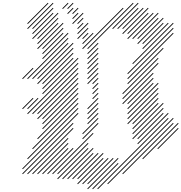

<svg xmlns="http://www.w3.org/2000/svg" viewBox="-20 -1310 1294 1370"><path d="M607.1 40 825.7 -178.6 821.4 -182.9 602.9 35.7ZM642.9 40 825.7 -142.9 821.4 -147.1 638.6 35.7ZM678.6 40 1182.9 -464.3 1178.6 -468.6 674.3 35.7ZM535.7 4.3 718.6 -178.6 714.3 -182.9 531.4 0ZM571.4 4.3 754.3 -178.6 750 -182.9 567.1 0ZM607.1 4.3 790 -178.6 785.7 -182.9 602.9 0ZM750 4.3 1218.6 -464.3 1214.3 -468.6 745.7 0ZM392.9 -31.4 611.4 -250 607.1 -254.3 388.6 -35.7ZM428.6 -31.4 647.1 -250 642.9 -254.3 424.3 -35.7ZM464.3 -31.4 647.1 -214.3 642.9 -218.6 460 -35.7ZM500 -31.4 682.9 -214.3 678.6 -218.6 495.7 -35.7ZM535.7 -31.4 718.6 -214.3 714.3 -218.6 531.4 -35.7ZM142.9 -67.1 504.3 -428.6 500 -432.9 138.6 -71.4ZM178.6 -67.1 504.3 -392.9 500 -397.1 174.3 -71.4ZM214.3 -67.1 468.6 -321.4 464.3 -325.7 210 -71.4ZM250 -67.1 468.6 -285.7 464.3 -290 245.7 -71.4ZM285.7 -67.1 468.6 -250 464.3 -254.3 281.4 -71.4ZM321.4 -67.1 504.3 -250 500 -254.3 317.1 -71.4ZM357.1 -67.1 647.1 -357.1 642.9 -361.4 352.9 -71.4ZM392.9 -67.1 611.4 -285.7 607.1 -290 388.6 -71.4ZM857.1 -67.1 1218.6 -428.6 1214.3 -432.9 852.9 -71.4ZM142.9 -102.9 540 -500 535.7 -504.3 138.6 -107.1ZM178.6 -174.3 540 -535.7 535.7 -540 174.3 -178.6ZM1000 -174.3 1254.3 -428.6 1250 -432.9 995.7 -178.6ZM1107.1 -245.7 1254.3 -392.9 1250 -397.1 1102.9 -250ZM964.3 -281.4 1182.9 -500 1178.6 -504.3 960 -285.7ZM928.6 -317.1 1147.1 -535.7 1142.9 -540 924.3 -321.4ZM964.3 -317.1 1147.1 -500 1142.9 -504.3 960 -321.4ZM928.6 -352.9 1147.1 -571.4 1142.9 -575.7 924.3 -357.1ZM928.6 -388.6 1111.4 -571.4 1107.1 -575.7 924.3 -392.9ZM892.9 -424.3 1111.4 -642.9 1107.1 -647.1 888.6 -428.6ZM928.6 -424.3 1111.4 -607.1 1107.1 -611.4 924.3 -428.6ZM892.9 -460 1111.4 -678.6 1107.1 -682.9 888.6 -464.3ZM892.9 -495.7 1111.4 -714.3 1107.1 -718.6 888.6 -500ZM892.9 -531.4 1075.7 -714.3 1071.4 -718.6 888.6 -535.7ZM857.1 -567.1 1075.7 -785.7 1071.4 -790 852.9 -571.4ZM892.9 -567.1 1075.7 -750 1071.4 -754.3 888.6 -571.4ZM857.1 -602.9 1111.4 -857.1 1107.1 -861.4 852.9 -607.1ZM857.1 -638.6 1111.4 -892.9 1107.1 -897.1 852.9 -642.9ZM892.9 -710 1147.1 -964.3 1142.9 -968.6 888.6 -714.3ZM892.9 -745.7 1218.6 -1071.4 1214.3 -1075.7 888.6 -750ZM892.9 -781.4 1218.6 -1107.1 1214.3 -1111.4 888.6 -785.7ZM928.6 -852.9 1218.6 -1142.9 1214.3 -1147.1 924.3 -857.1ZM1000 -960 1182.9 -1142.9 1178.6 -1147.1 995.7 -964.3ZM964.3 -995.7 1147.1 -1178.6 1142.9 -1182.9 960 -1000ZM1000 -995.7 1147.1 -1142.9 1142.9 -1147.1 995.7 -1000ZM928.6 -1031.4 1111.4 -1214.3 1107.1 -1218.6 924.3 -1035.7ZM964.3 -1031.4 1111.4 -1178.6 1107.1 -1182.9 960 -1035.7ZM892.9 -1031.4 1075.7 -1214.3 1071.4 -1218.6 888.6 -1035.7ZM892.9 -1067.1 1040 -1214.3 1035.7 -1218.6 888.6 -1071.4ZM857.1 -1067.1 1040 -1250 1035.7 -1254.3 852.9 -1071.4ZM571.4 -960 861.4 -1250 857.1 -1254.3 567.1 -964.3ZM607.1 -960 932.9 -1285.7 928.6 -1290 602.9 -964.3ZM785.7 -1102.9 968.6 -1285.7 964.3 -1290 781.4 -1107.1ZM821.4 -1102.9 968.6 -1250 964.3 -1254.3 817.1 -1107.1ZM857.1 -1102.9 1004.3 -1250 1000 -1254.3 852.9 -1107.1ZM535.7 -1031.4 611.4 -1107.1 607.1 -1111.4 531.4 -1035.7ZM571.4 -1031.4 611.4 -1071.4 607.1 -1075.7 567.1 -1035.7ZM571.4 -995.7 647.1 -1071.4 642.9 -1075.7 567.1 -1000ZM607.1 -924.3 682.9 -1000 678.6 -1004.3 602.9 -928.6ZM607.1 -888.6 682.9 -964.3 678.6 -968.6 602.9 -892.9ZM607.1 -852.9 682.9 -928.6 678.6 -932.9 602.9 -857.1ZM607.1 -817.1 682.9 -892.9 678.6 -897.1 602.9 -821.4ZM607.1 -781.4 682.9 -857.1 678.6 -861.4 602.9 -785.7ZM607.1 -745.7 682.9 -821.4 678.6 -825.7 602.9 -750ZM607.1 -710 682.9 -785.7 678.6 -790 602.9 -714.3ZM642.9 -710 682.9 -750 678.6 -754.3 638.6 -714.3ZM642.9 -674.3 682.9 -714.3 678.6 -718.6 638.6 -678.6ZM642.9 -638.6 682.9 -678.6 678.6 -682.9 638.6 -642.9ZM642.9 -602.9 682.9 -642.9 678.6 -647.1 638.6 -607.1ZM607.1 -531.4 682.9 -607.1 678.6 -611.4 602.9 -535.7ZM607.1 -495.7 682.9 -571.4 678.6 -575.7 602.9 -500ZM607.1 -460 682.9 -535.7 678.6 -540 602.9 -464.3ZM607.1 -424.3 682.9 -500 678.6 -504.3 602.9 -428.6ZM535.7 -1067.1 611.4 -1142.9 607.1 -1147.1 531.4 -1071.4ZM535.7 -1102.9 575.7 -1142.9 571.4 -1147.1 531.4 -1107.1ZM535.7 -1138.6 575.7 -1178.6 571.4 -1182.9 531.4 -1142.9ZM500 -1174.3 540 -1214.3 535.7 -1218.6 495.7 -1178.6ZM500 -1210 540 -1250 535.7 -1254.3 495.7 -1214.3ZM464.3 -1210 504.3 -1250 500 -1254.3 460 -1214.3ZM464.3 -1245.7 504.3 -1285.7 500 -1290 460 -1250ZM428.6 -1245.7 468.6 -1285.7 464.3 -1290 424.3 -1250ZM500 -1138.6 575.7 -1214.3 571.4 -1218.6 495.7 -1142.9ZM571.4 -352.9 682.9 -464.3 678.6 -468.6 567.1 -357.1ZM571.4 -317.1 682.9 -428.6 678.6 -432.9 567.1 -321.4ZM214.3 -245.7 540 -571.4 535.7 -575.7 210 -250ZM250 -317.1 540 -607.1 535.7 -611.4 245.7 -321.4ZM285.7 -388.6 540 -642.9 535.7 -647.1 281.4 -392.9ZM285.7 -424.3 540 -678.6 535.7 -682.9 281.4 -428.6ZM285.7 -460 540 -714.3 535.7 -718.6 281.4 -464.3ZM250 -460 540 -750 535.7 -754.3 245.7 -464.3ZM214.3 -495.7 540 -821.4 535.7 -825.7 210 -500ZM250 -495.7 540 -785.7 535.7 -790 245.7 -500ZM178.6 -495.7 540 -857.1 535.7 -861.4 174.3 -500ZM142.9 -531.4 218.6 -607.1 214.3 -611.4 138.6 -535.7ZM178.6 -531.4 254.3 -607.1 250 -611.4 174.3 -535.7ZM285.7 -638.6 540 -892.9 535.7 -897.1 281.4 -642.9ZM285.7 -710 504.3 -928.6 500 -932.9 281.4 -714.3ZM285.7 -674.3 504.3 -892.9 500 -897.1 281.4 -678.6ZM142.9 -745.7 218.6 -821.4 214.3 -825.7 138.6 -750ZM178.6 -745.7 468.6 -1035.7 464.3 -1040 174.3 -750ZM214.3 -745.7 468.6 -1000 464.3 -1004.3 210 -750ZM250 -745.7 504.3 -1000 500 -1004.3 245.7 -750ZM250 -710 504.3 -964.3 500 -968.6 245.7 -714.3ZM285.7 -888.6 468.6 -1071.4 464.3 -1075.7 281.4 -892.9ZM285.7 -924.3 432.9 -1071.4 428.6 -1075.7 281.4 -928.6ZM285.7 -960 432.9 -1107.1 428.6 -1111.4 281.4 -964.3ZM250 -960 432.9 -1142.9 428.6 -1147.1 245.7 -964.3ZM250 -995.7 397.1 -1142.9 392.9 -1147.1 245.7 -1000ZM250 -1031.4 397.1 -1178.6 392.9 -1182.9 245.7 -1035.7ZM214.3 -1031.4 397.1 -1214.3 392.9 -1218.6 210 -1035.7ZM214.3 -1067.1 361.4 -1214.3 357.1 -1218.6 210 -1071.4ZM214.3 -1102.9 361.4 -1250 357.1 -1254.3 210 -1107.1ZM178.6 -1102.9 361.4 -1285.7 357.1 -1290 174.3 -1107.1ZM178.6 -1138.6 325.7 -1285.7 321.4 -1290 174.3 -1142.9Z"/></svg>

Font: Gossip High Needlepoint
Style: Regular
Weight: 100
Width: 7
Designer: Deborah Khodanovich
Version: Version 1.001;Glyphs 3.3.1 (3343)